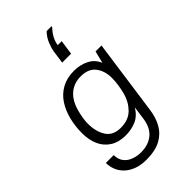

<svg xmlns="http://www.w3.org/2000/svg" viewBox="-294 -908 1188 1188"><g transform="rotate(-45 300.0 -314.0)"><path d="M242 186Q192 186 155.5 171.5Q119 157 95.5 133.5Q72 110 61 81Q50 52 50 22H119Q119 60 138 84Q157 108 187.5 119Q218 130 251 130Q316 130 357.5 95.5Q399 61 408 -8L420 -94Q391 -46 348.5 -28.5Q306 -11 259 -11Q199 -11 158 -36.5Q117 -62 96.5 -107Q76 -152 76 -213Q76 -273 90 -328.5Q104 -384 132.5 -427.5Q161 -471 206.5 -496Q252 -521 314 -521Q368 -521 411.5 -498.5Q455 -476 473 -431L493 -511H545L476 -20Q468 42 442 88Q416 134 368 160Q320 186 242 186ZM269 -66Q338 -66 377.5 -106Q417 -146 432 -203Q440 -234 444.5 -265.5Q449 -297 449 -323Q449 -385 417.5 -426Q386 -467 319 -467Q260 -467 218.5 -432Q177 -397 158 -327Q151 -300 147 -275Q143 -250 143 -228Q143 -158 173 -112Q203 -66 269 -66ZM411 -814 409 -806Q388 -785 373.5 -758.5Q359 -732 355 -704H390L376 -608H298L310 -692Q315 -722 328.5 -754.5Q342 -787 368 -814Z"/></g></svg>

Font: Chivo Mono Medium ExtraLight
Style: Italic
Weight: 250
Italic angle: -8.05°
Monospace: yes
Version: Version 1.008